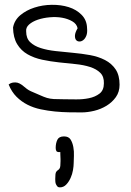

<svg xmlns="http://www.w3.org/2000/svg" viewBox="-20 -476 555 813"><path d="M16.6 -118.2Q24.4 -124 30.8 -125.5Q37.1 -127 44.9 -127Q53.7 -127 62.5 -122.6Q71.3 -118.2 78.6 -111.8Q85.9 -105.5 93.8 -99.6Q101.6 -93.8 110.4 -89.8Q135.7 -79.1 150.9 -72.3Q166 -65.4 178.7 -61.5Q191.4 -57.6 208 -56.6Q224.6 -55.7 251 -55.7Q271.5 -55.7 300.8 -55.2Q330.1 -54.7 356.4 -60.1Q382.8 -65.4 401.4 -79.6Q419.9 -93.8 419.9 -123Q420.9 -151.4 404.8 -167.5Q388.7 -183.6 361.3 -192.4Q334 -201.2 299.8 -204.6Q265.6 -208 229.5 -211.9Q193.4 -215.8 158.7 -223.1Q124 -230.5 96.7 -246.1Q69.3 -261.7 52.7 -289.1Q36.1 -316.4 35.2 -359.4Q41 -390.6 65.9 -411.6Q90.8 -432.6 125.5 -443.8Q160.2 -455.1 199.2 -455.6Q238.3 -456.1 271 -445.8Q303.7 -435.5 325.7 -413.1Q347.7 -390.6 348.6 -357.4Q350.6 -337.9 345.7 -325.2Q340.8 -312.5 332.5 -306.2Q324.2 -299.8 315.4 -300.3Q306.6 -300.8 301.8 -307.1Q296.9 -313.5 297.4 -325.7Q297.9 -337.9 308.6 -356.4Q304.7 -375 286.1 -385.7Q267.6 -396.5 243.2 -400.9Q218.8 -405.3 190.9 -402.8Q163.1 -400.4 140.1 -392.6Q117.2 -384.8 103 -372.1Q88.9 -359.4 90.8 -342.8Q90.8 -313.5 107.9 -297.4Q125 -281.2 152.3 -272.5Q179.7 -263.7 215.3 -259.8Q251 -255.9 288.6 -252.4Q326.2 -249 361.3 -242.7Q396.5 -236.3 424.8 -221.7Q453.1 -207 469.7 -182.1Q486.3 -157.2 486.3 -117.2Q486.3 -86.9 470.7 -64.9Q455.1 -43 431.2 -28.3Q407.2 -13.7 378.9 -6.8Q350.6 0 325.2 0Q299.8 0 271 -0.5Q242.2 -1 212.4 -3.9Q182.6 -6.8 152.3 -13.2Q122.1 -19.5 96.2 -32.7Q70.3 -45.9 49.8 -66.4Q29.3 -86.9 16.6 -118.2ZM213.9 282.2Q213.9 258.8 217.3 252.9Q220.7 247.1 225.1 244.6Q229.5 242.2 232.9 236.3Q236.3 230.5 236.3 206.1V197.3Q236.3 192.4 235.8 186Q235.4 179.7 235.4 174.8V168Q221.7 168.9 218.8 163.6Q215.8 158.2 215.8 150.4Q215.8 130.9 222.7 116.2Q229.5 101.6 251 101.6Q270.5 101.6 278.8 114.7Q287.1 127.9 290.5 146.5Q293.9 165 293 184.1Q292 203.1 292 214.8Q292 226.6 289.1 244.1Q286.1 261.7 278.8 277.8Q271.5 293.9 260.3 305.7Q249 317.4 233.4 317.4Q226.6 317.4 223.1 313.5Q219.7 309.6 217.3 304.7Q214.8 299.8 214.4 293.5Q213.9 287.1 213.9 282.2Z"/></svg>

Font: Indie Flower
Style: Regular
Weight: 400
Designer: Kimberly Geswein
Foundry: Kimberly Geswein
Version: Version 1.001 2010